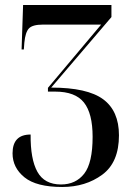

<svg xmlns="http://www.w3.org/2000/svg" viewBox="-20 -734 527 765"><path d="M228 11Q321 11 387.5 -38Q454 -87 454 -195Q454 -292 391 -338.5Q328 -385 184 -385L424 -666V-714H72L66 -537H75L77 -564Q81 -606 95.5 -621Q110 -636 151 -636H383L171 -384V-369H200Q280 -369 314.5 -325.5Q349 -282 349 -189Q349 -85 315.5 -42Q282 1 223 1Q157 1 129 -49.5Q101 -100 102 -198Q30 -198 30 -123Q30 -66 77.5 -27.5Q125 11 228 11Z"/></svg>

Font: Noto Serif Display Condensed Semi
Style: Regular
Weight: 600
Width: 3
Designer: Monotype Design Team
Foundry: Monotype Imaging Inc.
Version: Version 1.900